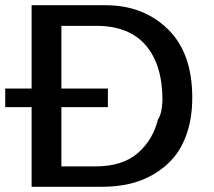

<svg xmlns="http://www.w3.org/2000/svg" viewBox="-29 -715 819 735"><path d="M-9 -305V-376H92V-695H362H375Q519 -695 613 -604Q707 -513 707 -341Q707 -268 688 -209.5Q669 -151 636.5 -112.5Q604 -74 559.5 -48Q515 -22 466 -11Q417 0 362 0H92V-305ZM206 -78H336Q440 -78 498.5 -129Q557 -180 576 -259V-258Q591 -280 593 -331Q593 -467 529 -541.5Q465 -616 340 -616H206V-376H384V-305H206Z"/></svg>

Font: Coval
Style: Medium
Weight: 500
Foundry: Context Ltd
Version: Version 001.000